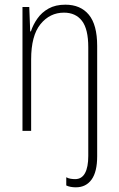

<svg xmlns="http://www.w3.org/2000/svg" viewBox="-20 -559 507 820"><path d="M304 241Q292 241 281.5 239Q271 237 263 233V198Q272 203 282 204.5Q292 206 301 206Q329 206 343 180.5Q357 155 357 107V-357Q357 -435 330 -470Q303 -505 253 -505Q193 -505 153 -456Q113 -407 113 -305V0H76V-529H105L109 -425H112Q121 -453 139.5 -479.5Q158 -506 187.5 -522.5Q217 -539 259 -539Q324 -539 359.5 -496Q395 -453 395 -363V108Q395 175 371 208Q347 241 304 241Z"/></svg>

Font: Noto Sans Lao Looped Condensed ExtraLight
Style: Regular
Weight: 200
Width: 3
Designer: Mark Frömberg, Ben Mitchell
Foundry: The Fontpad Ltd
Version: Version 1.002; ttfautohint (v1.8.4.7-5d5b)